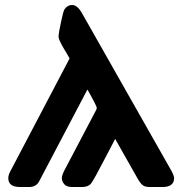

<svg xmlns="http://www.w3.org/2000/svg" viewBox="-20 -750 743 770"><path d="M13.2 -36.1Q13.2 -48.3 22.9 -65.9L258.8 -515.1V-516.1Q253.9 -524.9 247.6 -535.9Q241.2 -546.9 237.5 -552.5Q233.9 -558.1 230 -565.7Q226.1 -573.2 224.1 -577.1Q222.2 -581.1 220 -585.4Q217.8 -589.8 216.8 -593Q215.8 -596.2 215.3 -599.6Q214.8 -603 214.8 -606Q214.8 -614.7 224.4 -660.4Q233.9 -706.1 238.8 -712.9Q251 -730 269 -730Q291 -730 310.1 -694.8L668 -64Q677.7 -45.9 678.2 -36.1Q678.2 0 631.8 0H581.1Q563 0 554 -6.1Q544.9 -12.2 534.2 -29.8L441.9 -192.9Q426.8 -164.1 402.8 -118.2Q356.9 -29.3 345.5 -14.6Q334 0 309.1 0H269Q247.1 0 237.5 -11.5Q228 -22.9 228 -35.2Q228 -46.4 237.8 -65.9L365.2 -308.1Q368.2 -314 368.2 -316.9Q368.2 -324.7 331.1 -390.1H330.1L144 -36.1Q136.2 -20 131.6 -14.4Q127 -8.8 118.4 -4.4Q109.9 0 96.2 0H60.1Q13.2 0 13.2 -36.1Z"/></svg>

Font: CMU Sans Serif
Style: BoldOblique
Weight: 700
Italic angle: -12°
Version: Version 0.7.0